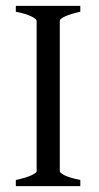

<svg xmlns="http://www.w3.org/2000/svg" viewBox="-20 -635 338 655"><path d="M34 0V-21Q67 -28 86 -36.5Q105 -45 105 -51V-564Q105 -570 87 -579Q69 -588 34 -595V-615H254V-595Q222 -588 203 -579.5Q184 -571 184 -564V-51Q184 -45 201.5 -36.5Q219 -28 254 -21V0Z"/></svg>

Font: ChillKai
Style: Regular
Weight: 400
Designer: ChillType
Foundry: 寒蝉字型
Version: Version 2.000